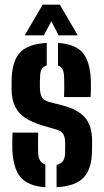

<svg xmlns="http://www.w3.org/2000/svg" viewBox="-20 -792 443 821"><path d="M32.7 -152Q32.2 -169.5 32.6 -192Q33 -214.6 33.7 -224.9H143.1Q142.5 -197.8 142.5 -175.6Q142.5 -153.3 143 -139.1Q143.9 -117 151.5 -105.1Q159.2 -93.3 173.9 -88.6V8.5Q100.2 3.6 68.1 -34.1Q36.1 -71.9 32.7 -152ZM221.9 8.5V-87.3Q240.8 -91.3 249.4 -103.5Q258 -115.7 258.2 -139.1Q258.4 -152.2 258.4 -157Q258.5 -161.8 258.6 -166.3Q258.6 -170.8 258.5 -183.1Q258.2 -204.8 250.7 -218.2Q243.1 -231.6 223.1 -237.4L159.4 -256.1Q117.6 -268.7 88.7 -287.5Q59.8 -306.3 44.9 -335.7Q30 -365 29.6 -409Q29.5 -418.8 29.6 -427.6Q29.7 -436.5 29.9 -445.5Q30.1 -527.2 63.9 -565.6Q97.7 -604 179.9 -608.5V-512.2Q164.7 -508.3 158.4 -497.1Q152.1 -485.9 151.5 -464.9Q151 -451.9 150.6 -444.7Q150.3 -437.4 150.5 -419.4Q150.7 -395.2 157.6 -379.2Q164.5 -363.2 189.4 -356.2L246.1 -341.6Q309.5 -325.8 341.6 -291.3Q373.8 -256.9 373.8 -189.5Q373.8 -180.1 373.7 -169.3Q373.6 -158.6 373.4 -148.8Q372.9 -69.9 337.9 -32.9Q302.9 4.1 221.9 8.5ZM253.9 -377Q254.5 -388.3 254.7 -405.7Q254.9 -423.1 254.7 -439.7Q254.5 -456.3 254 -464.9Q253.1 -485 247.3 -496.1Q241.5 -507.2 228 -511.4V-608.5Q302.2 -603.6 333.6 -566.4Q364.9 -529.2 368.4 -451.1Q368.8 -439.6 368.8 -425Q368.8 -410.5 368.4 -397.2Q368 -384 367.4 -377ZM85.7 -640.9 162.5 -772.1H235.9L312.7 -640.9H230.8L199.3 -701.1L167.6 -640.9Z"/></svg>

Font: Big Shoulders Stencil Thin
Style: Regular
Weight: 100
Designer: Patric King
Foundry: XO Type Co
Version: Version 2.001